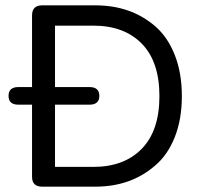

<svg xmlns="http://www.w3.org/2000/svg" viewBox="-20 -699 766 719"><path d="M138 -679H337Q471 -679 562 -600Q608 -560 634.5 -493Q661 -426 661 -339Q661 -252 634.5 -185.5Q608 -119 562 -80Q471 0 337 0H138Q100 0 100 -37V-641Q100 -679 138 -679ZM186 -603V-74H329Q445 -74 511 -142Q577 -210 577 -339Q577 -468 511 -535.5Q445 -603 329 -603ZM49 -373H315Q352 -373 352 -340Q352 -307 315 -307H49Q12 -307 12 -340Q12 -373 49 -373Z"/></svg>

Font: Merge One
Style: Regular
Weight: 400
Designer: Kosal Sen
Foundry: Philatype
Version: Version 1.001